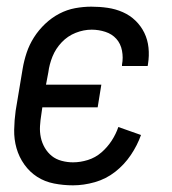

<svg xmlns="http://www.w3.org/2000/svg" viewBox="-20 -548 515 576"><path d="M199 8Q170 8 142 2.5Q114 -3 91.5 -17.5Q69 -32 53 -54.5Q37 -77 29.5 -103.5Q22 -130 22.5 -158.5Q23 -187 27 -216L48 -342Q52 -366 60 -390Q68 -414 82 -436Q96 -458 115.5 -476.5Q135 -495 158 -507Q181 -519 205.5 -523.5Q230 -528 254 -528Q279 -528 303 -524.5Q327 -521 348.5 -511.5Q370 -502 386.5 -486Q403 -470 413 -449.5Q423 -429 425.5 -405Q428 -381 424 -356L423 -350H346V-354Q350 -375 346 -396Q342 -417 329 -431.5Q316 -446 296 -452.5Q276 -459 255 -459Q231 -459 207 -449.5Q183 -440 165 -421Q147 -402 137.5 -378.5Q128 -355 125 -331L118 -294H284L273 -226H107L104 -205Q101 -187 100 -169.5Q99 -152 102.5 -135.5Q106 -119 114.5 -104.5Q123 -90 135.5 -80Q148 -70 165 -65.5Q182 -61 199 -61Q221 -61 243.5 -68Q266 -75 284 -90.5Q302 -106 315 -126Q328 -146 335 -167L403 -143Q392 -112 372.5 -83Q353 -54 325.5 -32.5Q298 -11 264.5 -1.5Q231 8 199 8Z"/></svg>

Font: Iosevka QP
Style: Italic
Weight: 400
Italic angle: -9°
Designer: Belleve Invis
Foundry: Belleve Invis
Version: Version 20.0.0; ttfautohint (v1.8.4)